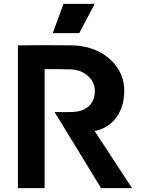

<svg xmlns="http://www.w3.org/2000/svg" viewBox="-20 -966 728 986"><path d="M209 0H72V-733Q210 -735 348 -733Q424 -732 485 -702Q546 -672 582 -619.5Q618 -567 618 -500Q618 -418 577 -362.5Q536 -307 466 -293L658 0H499L260 -391Q308 -389 351 -391Q405 -392 436 -420.5Q467 -449 467 -500Q467 -545 430.5 -577Q394 -609 338 -610Q308 -611 273 -611Q238 -611 209 -611ZM306 -946H466L387 -796H251Z"/></svg>

Font: Kreadon
Style: Bold
Weight: 700
Designer: Reiya WATANABE
Foundry: StudioGnu
Version: Version 1.003; ttfautohint (v1.8.4.7-5d5b);gftools[0.9.32]